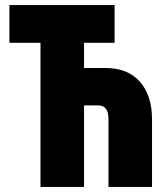

<svg xmlns="http://www.w3.org/2000/svg" viewBox="-20 -734 659 754"><path d="M17 -714V-566H139V0H310V-320H366Q406 -320 406 -267V0H577V-266Q577 -359 529.5 -413Q482 -467 393 -467H310V-566H430V-714Z"/></svg>

Font: Noto Sans Display Condensed Black
Style: Regular
Weight: 900
Width: 3
Designer: Monotype Design team
Foundry: Monotype Imaging Inc.
Version: 1.000